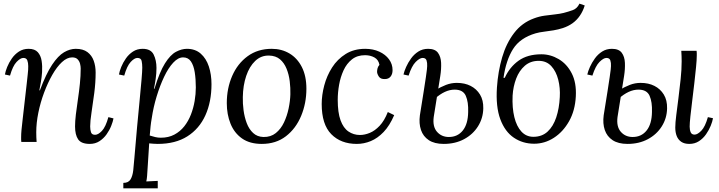

<svg xmlns="http://www.w3.org/2000/svg" viewBox="-20 -779 3945 1054"><path d="M473 11Q426 11 409 -14Q392 -39 392 -85Q392 -113 396.5 -151Q401 -189 407.5 -232Q414 -275 418.5 -319Q423 -363 423 -403Q423 -415 419.5 -429Q416 -443 406 -453.5Q396 -464 376 -464Q348 -464 320 -438Q292 -412 267 -368Q242 -324 222 -270.5Q202 -217 190.5 -160.5Q179 -104 179 -53Q179 -38 179.5 -25.5Q180 -13 181 0H97Q96 -7 96 -12.5Q96 -18 96 -26Q96 -43 98 -65.5Q100 -88 104.5 -125.5Q109 -163 116 -226Q123 -285 126.5 -318Q130 -351 132 -368.5Q134 -386 134.5 -395.5Q135 -405 135 -416Q135 -434 130 -447.5Q125 -461 108 -461Q92 -461 71 -439Q50 -417 35 -364L7 -370Q10 -388 19.5 -411.5Q29 -435 45 -458Q61 -481 84 -496Q107 -511 137 -511Q171 -511 187.5 -492.5Q204 -474 208.5 -445Q213 -416 211 -383Q209 -355 204.5 -329Q200 -303 196 -283H199Q233 -374 266 -423.5Q299 -473 331.5 -492Q364 -511 396 -511Q436 -511 460 -493Q484 -475 494.5 -445.5Q505 -416 505 -381Q505 -326 497.5 -268.5Q490 -211 482.5 -162.5Q475 -114 475 -85Q475 -67 479.5 -53Q484 -39 502 -39Q519 -39 539.5 -60.5Q560 -82 575 -136L603 -129Q600 -112 590.5 -88Q581 -64 565 -41.5Q549 -19 526 -4Q503 11 473 11Z M657 255V225Q685 225 696.5 206Q708 187 711.5 155.5Q715 124 718 85Q725 -1 732.5 -81.5Q740 -162 746.5 -228.5Q753 -295 757 -342Q761 -389 761 -408Q761 -428 757.5 -444.5Q754 -461 734 -461Q718 -461 697.5 -439Q677 -417 662 -364L633 -370Q636 -388 645.5 -411.5Q655 -435 671 -458Q687 -481 710 -496Q733 -511 763 -511Q808 -511 823.5 -479.5Q839 -448 839 -406Q839 -376 834.5 -345.5Q830 -315 825 -292H828Q856 -384 885.5 -431Q915 -478 946 -494.5Q977 -511 1006 -511Q1052 -511 1082 -484.5Q1112 -458 1126.5 -414Q1141 -370 1141 -317Q1141 -220 1107.5 -146Q1074 -72 1008.5 -30.5Q943 11 846 11Q833 11 821.5 10Q810 9 799 8Q794 84 791.5 125.5Q789 167 787.5 186.5Q786 206 783 217Q799 216 814.5 215.5Q830 215 846 214V255ZM863 -23Q905 -23 937 -40Q969 -57 991.5 -85.5Q1014 -114 1028 -150Q1042 -186 1048.5 -224.5Q1055 -263 1055 -299Q1055 -345 1049 -382.5Q1043 -420 1028 -442Q1013 -464 985 -464Q958 -464 931 -435Q904 -406 881 -357.5Q858 -309 840 -250Q822 -191 813 -130Q809 -108 806.5 -84.5Q804 -61 802 -35Q818 -30 832.5 -26.5Q847 -23 863 -23Z M1472 -511Q1526 -511 1569 -485.5Q1612 -460 1637 -411Q1662 -362 1662 -292Q1662 -212 1633 -142.5Q1604 -73 1549.5 -31Q1495 11 1417 11Q1351 11 1308.5 -19Q1266 -49 1245.5 -100Q1225 -151 1225 -213Q1225 -294 1254.5 -362Q1284 -430 1339.5 -470.5Q1395 -511 1472 -511ZM1457 -474Q1413 -475 1381 -444.5Q1349 -414 1331.5 -362Q1314 -310 1313 -246Q1312 -212 1317 -174Q1322 -136 1334.5 -103Q1347 -70 1369.5 -49Q1392 -28 1426 -27Q1466 -26 1494 -48.5Q1522 -71 1539 -107Q1556 -143 1564.5 -184Q1573 -225 1574 -261Q1575 -296 1570.5 -333Q1566 -370 1553 -402Q1540 -434 1517 -453.5Q1494 -473 1457 -474Z M1985 -511Q2028 -511 2062 -495.5Q2096 -480 2115.5 -453.5Q2135 -427 2135 -394Q2135 -372 2124 -358.5Q2113 -345 2093 -345Q2069 -344 2059.5 -359Q2050 -374 2050 -385Q2050 -394 2052.5 -404Q2055 -414 2063 -423Q2058 -451 2035.5 -463.5Q2013 -476 1984 -476Q1941 -476 1912 -453Q1883 -430 1866 -393Q1849 -356 1841.5 -313.5Q1834 -271 1834 -231Q1834 -161 1849.5 -118.5Q1865 -76 1893 -57Q1921 -38 1956 -38Q1982 -38 2010 -49.5Q2038 -61 2064 -88.5Q2090 -116 2109 -164L2144 -147Q2119 -89 2086 -54.5Q2053 -20 2015.5 -4.5Q1978 11 1939 11Q1851 11 1798.5 -42.5Q1746 -96 1746 -208Q1746 -257 1760 -310Q1774 -363 1803 -408.5Q1832 -454 1877.5 -482.5Q1923 -511 1985 -511Z M2416 11Q2365 11 2334 -9.5Q2303 -30 2291 -65.5Q2279 -101 2285 -146Q2298 -227 2306 -277.5Q2314 -328 2318 -356Q2322 -384 2323.5 -397Q2325 -410 2325 -416Q2326 -434 2321.5 -447.5Q2317 -461 2300 -461Q2284 -461 2262 -439Q2240 -417 2223 -364L2195 -370Q2199 -388 2209.5 -411.5Q2220 -435 2236.5 -458Q2253 -481 2276.5 -496Q2300 -511 2330 -511Q2368 -511 2384 -489.5Q2400 -468 2401.5 -434Q2403 -400 2397 -362L2361 -137Q2354 -84 2379 -55.5Q2404 -27 2444 -27Q2492 -27 2520.5 -62.5Q2549 -98 2550 -164Q2552 -219 2537 -253Q2522 -287 2476 -287Q2449 -287 2422 -274.5Q2395 -262 2367 -237L2368 -283Q2400 -302 2428.5 -313Q2457 -324 2488 -324Q2531 -324 2563.5 -307.5Q2596 -291 2615 -260Q2634 -229 2633 -184Q2632 -130 2604 -85.5Q2576 -41 2527.5 -15Q2479 11 2416 11Z M2912 10Q2850 10 2801 -23Q2752 -56 2726.5 -124.5Q2701 -193 2708 -299Q2714 -387 2736.5 -464Q2759 -541 2802 -597.5Q2845 -654 2911 -678Q2940 -689 2969.5 -693Q2999 -697 3026.5 -700Q3054 -703 3074 -708Q3101 -715 3124.5 -723.5Q3148 -732 3161 -759L3190 -749Q3180 -717 3163 -692.5Q3146 -668 3123 -651.5Q3100 -635 3070 -625Q3045 -617 3018.5 -612.5Q2992 -608 2966.5 -605Q2941 -602 2920 -596Q2835 -571 2796.5 -510Q2758 -449 2744 -352H2751Q2778 -411 2827 -446Q2876 -481 2952 -481Q3002 -481 3047 -454.5Q3092 -428 3118.5 -376.5Q3145 -325 3141 -250Q3137 -172 3104 -113.5Q3071 -55 3020.5 -22.5Q2970 10 2912 10ZM2908 -28Q2955 -28 2986 -56.5Q3017 -85 3033.5 -134.5Q3050 -184 3053 -246Q3056 -296 3044.5 -341.5Q3033 -387 3006.5 -416Q2980 -445 2937 -445Q2892 -445 2861 -418Q2830 -391 2813.5 -347.5Q2797 -304 2794 -254Q2791 -187 2803.5 -136Q2816 -85 2842.5 -56.5Q2869 -28 2908 -28Z M3764 11Q3737 11 3720 -0.5Q3703 -12 3695 -32Q3687 -52 3687 -79Q3687 -105 3692.5 -147.5Q3698 -190 3704.5 -241.5Q3711 -293 3716.5 -345Q3722 -397 3722 -442Q3722 -457 3721.5 -471Q3721 -485 3720 -500H3804Q3805 -493 3805 -487.5Q3805 -482 3805 -474Q3805 -451 3801 -410.5Q3797 -370 3791.5 -322Q3786 -274 3780 -226Q3774 -178 3770 -140.5Q3766 -103 3766 -84Q3766 -66 3771.5 -53Q3777 -40 3793 -40Q3809 -40 3830 -61.5Q3851 -83 3866 -136L3894 -130Q3891 -112 3881.5 -88.5Q3872 -65 3856 -42Q3840 -19 3817 -4Q3794 11 3764 11ZM3425 11Q3374 11 3343 -9.5Q3312 -30 3300 -65.5Q3288 -101 3294 -146Q3307 -227 3315 -277.5Q3323 -328 3327 -356Q3331 -384 3332.5 -397Q3334 -410 3334 -416Q3335 -434 3330.5 -447.5Q3326 -461 3309 -461Q3293 -461 3271 -439Q3249 -417 3232 -364L3204 -370Q3208 -388 3218.5 -411.5Q3229 -435 3245.5 -458Q3262 -481 3285.5 -496Q3309 -511 3339 -511Q3377 -511 3393 -489.5Q3409 -468 3410.5 -434Q3412 -400 3406 -362L3370 -137Q3363 -84 3388 -55.5Q3413 -27 3453 -27Q3501 -27 3529.5 -62.5Q3558 -98 3559 -164Q3561 -219 3546 -253Q3531 -287 3485 -287Q3458 -287 3431 -274.5Q3404 -262 3376 -237L3377 -283Q3409 -302 3437.5 -313Q3466 -324 3497 -324Q3540 -324 3572.5 -307.5Q3605 -291 3624 -260Q3643 -229 3642 -184Q3641 -130 3613 -85.5Q3585 -41 3536.5 -15Q3488 11 3425 11Z"/></svg>

Font: Lora Italic
Style: Italic
Weight: 400
Italic angle: -3°
Designer: Olga Karpushina, Alexei Vanyashin (Cyrillic)
Foundry: Cyreal
Version: Version 2.210; ttfautohint (v1.8.1.43-b0c9)